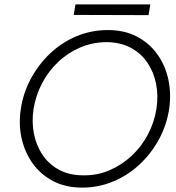

<svg xmlns="http://www.w3.org/2000/svg" viewBox="-20 -846 800 875"><path d="M316 -778 324 -826H665L657 -777ZM75 -350Q86 -423 121 -488Q156 -553 209 -603Q262 -653 329 -681Q396 -709 472 -709Q547 -709 603.5 -679.5Q660 -650 696.5 -599.5Q733 -549 747 -484.5Q761 -420 751 -350Q740 -277 705 -212Q670 -147 616.5 -97Q563 -47 496 -19Q429 9 354 9Q279 9 222.5 -20.5Q166 -50 129.5 -100.5Q93 -151 78.5 -215.5Q64 -280 75 -350ZM133 -350Q124 -292 134.5 -237.5Q145 -183 174 -140Q203 -97 249.5 -72Q296 -47 359 -47Q423 -46 479 -70Q535 -94 580 -136Q625 -178 654 -233Q683 -288 693 -350Q702 -409 691.5 -463Q681 -517 652 -560Q623 -603 576.5 -628Q530 -653 467 -654Q403 -654 346.5 -630Q290 -606 245.5 -564Q201 -522 172 -467Q143 -412 133 -350Z"/></svg>

Font: Jost* Light
Style: Italic
Weight: 300
Italic angle: -10°
Version: Version 3.7